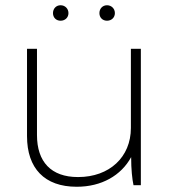

<svg xmlns="http://www.w3.org/2000/svg" viewBox="-20 -706 651 732"><path d="M388 -627C405 -627 418 -639 418 -656C418 -673 405 -686 388 -686C371 -686 359 -673 359 -656C359 -639 371 -627 388 -627ZM211 -627C228 -627 241 -639 241 -656C241 -673 228 -686 211 -686C194 -686 182 -673 182 -656C182 -639 194 -627 211 -627ZM272 6H273C367 6 442 -37 480 -107C480 -60 484 -23 489 0H517V-520H479V-218C479 -107 397 -31 278 -31H277C175 -31 121 -89 121 -191V-520H83V-187C83 -64 150 6 272 6Z"/></svg>

Font: Fixel Display ExtraLight
Style: Regular
Weight: 200
Designer: AlfaBravo + MacPaw
Foundry: Kyrylo Tkachov, Marchela Mozhyna, Serhii Makarenko, Maria Weinstein, Zakhar Kryvoshyya
Version: Version 1.211